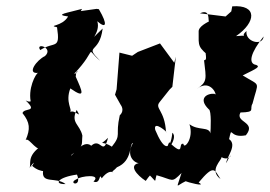

<svg xmlns="http://www.w3.org/2000/svg" viewBox="-20 -572 852 606"><path d="M86 -276C76 -286 94 -238 61 -255C102 -216 56 -233 51 -215C75 -185 76 -165 61 -130C72 -141 102 -79 114 -114C59 -78 82 -52 72 -41C106 -86 68 -26 81 -49C110 -22 143 -35 116 -33C110 10 157 -15 187 9C147 10 164 -13 223 -21C240 21 192 7 221 -6C235 -17 302 -24 275 1C299 11 292 -30 301 -9C335 -53 349 -8 328 -40C322 -14 349 -44 349 -44C400 -65 387 -119 400 -121C373 -77 411 -52 423 -58C382 -53 412 -19 440 -1C461 -33 480 -31 429 -40C482 4 465 9 474 -19C529 -4 520 7 553 -26C536 29 534 15 566 0C568 2 635 20 607 4C657 -56 657 -35 676 -7C638 -35 681 -67 679 -76C711 -58 718 -109 694 -57C695 -77 730 -114 703 -133C714 -180 701 -134 756 -145C791 -188 721 -185 739 -217C789 -218 766 -227 777 -245C796 -319 804 -298 746 -334C793 -357 801 -361 789 -367C761 -371 772 -407 812 -457C809 -425 753 -440 758 -474C727 -447 793 -464 725 -458C789 -502 793 -558 713 -552L710 -536L692 -520L611 -530C654 -550 628 -481 647 -508C637 -503 605 -489 607 -471C607 -425 603 -425 648 -388C612 -436 642 -380 624 -382C631 -322 635 -314 601 -291C647 -328 669 -262 657 -276C633 -278 604 -261 639 -227C648 -224 645 -161 644 -151C640 -173 605 -159 578 -180C593 -134 560 -99 559 -118C540 -123 566 -73 514 -123C490 -72 546 -135 524 -153C517 -89 495 -102 470 -162C462 -196 514 -150 504 -155C500 -226 467 -229 484 -250L515 -289L524 -298L535 -393L530 -374L485 -435L415 -408L397 -396L357 -406L348 -290L343 -273L361 -241C361 -241 375 -224 358 -208C343 -142 365 -149 333 -109C298 -132 292 -108 321 -137C305 -76 298 -140 268 -112C241 -135 207 -75 204 -82C246 -114 237 -111 240 -144C232 -180 202 -184 222 -225C241 -192 216 -229 201 -218C210 -225 185 -249 202 -293C252 -258 240 -283 219 -330C221 -361 232 -342 214 -339C292 -421 245 -423 296 -380C243 -433 294 -399 304 -482C248 -429 300 -467 287 -505C314 -481 322 -492 292 -543L285 -544L235 -537L239 -544C192 -531 150 -526 195 -520C176 -487 129 -493 160 -486C171 -413 152 -443 107 -414C90 -439 151 -422 122 -395C96 -383 63 -338 100 -342C94 -341 65 -291 79 -243Z"/></svg>

Font: Asimov Aggro
Style: CondIt
Weight: 500
Designer: Google
Version: Version 2.000980; 2014